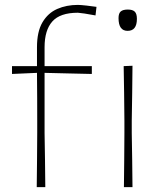

<svg xmlns="http://www.w3.org/2000/svg" viewBox="-20 -764 663 784"><path d="M130 0Q131 -56.5 131.2 -108.5Q131.5 -160.5 132 -221V-270Q132 -314.5 131.8 -361.8Q131.5 -409 131 -466.5L29 -462V-494H131Q131 -512 131 -531.2Q131 -550.5 131 -571Q131 -635 153.5 -673Q176 -711 213.8 -727.5Q251.5 -744 298 -744Q308 -744 333.5 -741.2Q359 -738.5 374 -736L370 -701Q347 -705.5 324.8 -708.8Q302.5 -712 298 -712Q225.5 -712 193.8 -676.5Q162 -641 162 -571V-494H355V-462Q306 -463 258 -464.2Q210 -465.5 162 -466.5V-221Q163 -160.5 163.8 -108.5Q164.5 -56.5 165 0ZM486 0Q487 -56.5 487.2 -108.5Q487.5 -160.5 488 -221V-271Q487.5 -332 486.8 -385Q486 -438 485 -494L521 -495.5Q520.5 -439 519.8 -385.5Q519 -332 518 -271V-221Q519 -160.5 519.8 -108.5Q520.5 -56.5 521 0ZM501 -638Q464 -638 464 -690Q464 -709.5 473 -717.2Q482 -725 502 -725Q521.5 -725 530.2 -716.5Q539 -708 539 -687Q539 -638 501 -638Z"/></svg>

Font: Commissioner Loud Thin
Style: Regular
Weight: 100
Designer: Kostas Bartsokas
Foundry: Kostas Bartsokas
Version: Version 1.000; ttfautohint (v1.8.3)